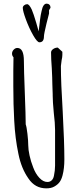

<svg xmlns="http://www.w3.org/2000/svg" viewBox="-20 -1015 441 1053"><path d="M136 -36Q97 -91 81 -171Q63 -256 58 -353Q53 -441 53 -544V-627Q54 -662 54 -701Q46 -709 46 -721Q46 -733 55 -742.5Q64 -752 75 -752Q111 -752 111 -681Q111 -635 116 -507Q121 -379 121 -333Q126 -320 130.5 -281Q135 -242 135 -217Q135 -195 142 -162.5Q149 -130 162 -97Q175 -62 196 -39.5Q217 -17 240 -17Q254 -17 263.5 -26Q273 -35 276 -52Q282 -80 282 -107V-302Q282 -339 275 -396Q269 -459 269 -491V-498Q269 -514 268 -527L267 -556Q267 -584 264 -641Q260 -692 260 -727Q260 -738 271.5 -746Q283 -754 297 -754L322 -731V-714Q322 -702 318 -685Q314 -657 314 -653Q314 -562 324 -402Q333 -234 333 -141Q333 -91 323 -53Q317 -30 306.5 -16Q296 -2 278 8Q261 18 234 18Q172 18 136 -36ZM105 -972Q105 -980 112.5 -986Q120 -992 129 -992Q140 -992 154 -963Q164 -940 179 -889L192 -843Q195 -867 196 -876Q197 -885 200 -909.5Q203 -934 208 -954Q216 -995 236 -995Q245 -995 251 -989Q257 -983 257 -974Q257 -971 253 -966L249 -959V-941L235 -886Q221 -828 221 -815Q221 -783 196 -783Q184 -783 162 -821.5Q140 -860 122.5 -907Q105 -954 105 -972Z"/></svg>

Font: Amatic SC
Style: Bold
Weight: 700
Designer: Multiple Designers
Foundry: Vernon Adams
Version: Version 2.505